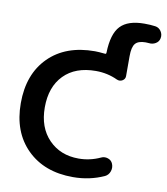

<svg xmlns="http://www.w3.org/2000/svg" viewBox="-101 -1033 978 1127"><g transform="rotate(10 388.5 -470.0)"><path d="M733 -946Q755 -943 768 -923.5Q781 -904 776 -881Q772 -861 753.5 -850Q735 -839 713 -842Q706 -843 694 -843Q650 -843 632.5 -822Q615 -801 615 -747V-628Q615 -610 599 -600.5Q583 -591 565 -599Q505 -627 436 -627Q314 -627 245.5 -557Q177 -487 177 -365Q177 -245 246 -174Q315 -103 424 -103Q492 -103 554 -132Q573 -141 594 -134Q615 -127 623 -107Q632 -85 624 -62Q616 -39 595 -29Q509 10 410 10Q239 10 136.5 -91.5Q34 -193 34 -365Q34 -538 135 -639Q236 -740 410 -740Q431 -740 469 -736Q478 -734 478 -744Q481 -856 525.5 -903Q570 -950 668 -950Q704 -950 733 -946Z"/></g></svg>

Font: Rounded Mplus 1c Bold
Style: Bold
Weight: 700
Version: Version 1.059.20150529